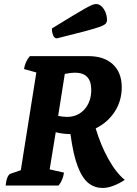

<svg xmlns="http://www.w3.org/2000/svg" viewBox="-20 -919 681 951"><path d="M488 12Q450 12 419.5 -11Q389 -34 366 -92Q343 -150 329 -255H328Q292 -255 256 -264L226 -80L297 -64Q291 -25 270 0H8Q10 -24 16.5 -39.5Q23 -55 31 -58L83 -76L160 -560L99 -577Q105 -615 128 -641H418Q496 -641 539.5 -600Q583 -559 583 -487Q583 -419 548 -365.5Q513 -312 454 -283Q478 -202 516 -133Q554 -64 598 -28Q571 -10 542 1Q513 12 488 12ZM351 -559Q341 -559 329 -557.5Q317 -556 301 -553L268 -345Q292 -340 312 -340Q365 -340 398.5 -377.5Q432 -415 432 -474Q432 -559 351 -559ZM262 -729Q249 -729 243 -744.5Q237 -760 237 -778Q299 -816 338.5 -840Q378 -864 400.5 -876.5Q423 -889 435 -894Q447 -899 455 -899Q478 -899 494 -874.5Q510 -850 510 -819Q510 -810 504 -802.5Q498 -795 475 -786.5Q452 -778 401.5 -764.5Q351 -751 262 -729Z"/></svg>

Font: Petrona ExtraBold
Style: Italic
Weight: 800
Italic angle: -9°
Designer: Ringo R. Seeber
Foundry: Ringo R. Seeber
Version: Version 2.001; ttfautohint (v1.8.3)